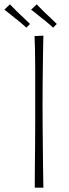

<svg xmlns="http://www.w3.org/2000/svg" viewBox="-61 -867 319 889"><path d="M99 -700 140 -702Q140 -702 139.5 -685Q139 -668 138.5 -638Q138 -608 137.5 -567.5Q137 -527 136.5 -479.5Q136 -432 136 -381Q136 -330 136.5 -276Q137 -222 137.5 -172.5Q138 -123 138.5 -83.5Q139 -44 139.5 -21Q140 2 140 2H100Q100 2 100 -26Q100 -54 100.5 -98.5Q101 -143 101.5 -195Q102 -247 102 -295.5Q102 -344 102 -379Q102 -415 102 -461Q102 -507 102 -554Q102 -601 101 -640Q100 -679 99 -700ZM185 -739Q179 -745 171 -751.5Q163 -758 154 -766Q145 -774 135 -781Q126 -789 116.5 -796Q107 -803 99 -810Q91 -817 83 -822L109 -847Q116 -840 124 -831.5Q132 -823 140.5 -815Q149 -807 157 -799Q165 -792 172.5 -784.5Q180 -777 187.5 -770Q195 -763 202 -756ZM61 -739Q55 -745 47 -751.5Q39 -758 30 -766Q21 -774 11 -781Q2 -789 -7.5 -796Q-17 -803 -25 -810Q-33 -817 -41 -822L-15 -847Q-8 -840 0 -831.5Q8 -823 16.5 -815Q25 -807 33 -799Q41 -792 48.5 -784.5Q56 -777 63.5 -770Q71 -763 78 -756Z"/></svg>

Font: Truculenta Thin
Style: Regular
Weight: 250
Version: Version 1.002